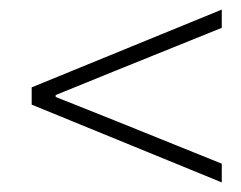

<svg xmlns="http://www.w3.org/2000/svg" viewBox="-20 -530 502 400"><path d="M442 -150 46 -312V-348L442 -510V-472L219 -382L96 -332V-328L219 -279L442 -189Z"/></svg>

Font: TypoPRO Source Sans Pro
Style: Italic
Weight: 300
Italic angle: -11°
Designer: Paul D. Hunt
Foundry: Adobe Systems Incorporated
Version: Version 1.075;PS 2.000;hotconv 1.0.86;makeotf.lib2.5.63406